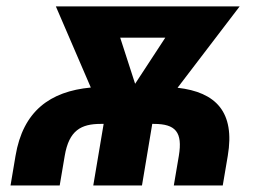

<svg xmlns="http://www.w3.org/2000/svg" viewBox="-20 -565 802 585"><path d="M161.9 0 177.2 -90.2C190.3 -168 227.3 -187.5 286.9 -187.5H295.8L264.2 0H412.6L443.9 -187.5H448.9C514.9 -187.5 536.9 -162.6 524.9 -90.2L509.6 0H658.7L674 -90.2C696.7 -224.1 637.4 -284.4 521 -297.6L710.2 -545.5H150.2L256.7 -298.3C132.1 -286.6 50.1 -226.2 27.3 -90.2L12.1 0ZM346.2 -450.3H483.7L391.7 -309.7Z"/></svg>

Font: Magic Ui Pro
Style: Bold Italic
Weight: 700
Italic angle: -9.39999°
Designer: Stefan Endress, Andreas Faust
Version: Version 1.000;FEAKit 1.0